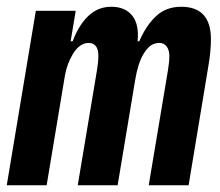

<svg xmlns="http://www.w3.org/2000/svg" viewBox="-32 -548 652 568"><path d="M-12 0 74 -516H192L177 -426H183Q201 -474 229.5 -501Q258 -528 297 -528Q338 -528 359 -502Q380 -476 375 -426H380Q401 -474 430.5 -501Q460 -528 504 -528Q548 -528 570 -504Q592 -480 592 -432Q592 -398 585 -356L526 0H408L465 -341Q469 -365 469 -382Q469 -400 461 -410.5Q453 -421 440 -421Q426 -421 415 -414Q404 -407 393 -389Q376 -361 368 -312L316 0H198L255 -341Q259 -365 259 -383Q259 -402 251.5 -411.5Q244 -421 230 -421Q204 -421 184 -389Q166 -359 160 -324L106 0Z"/></svg>

Font: iA Writer Mono V
Style: Regular
Weight: 400
Italic angle: -9.5°
Designer: Mike Abbink, Paul van der Laan, Pieter van Rosmalen
Foundry: Bold Monday
Version: Version 2.000